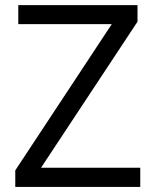

<svg xmlns="http://www.w3.org/2000/svg" viewBox="-20 -734 611 754"><path d="M530.8 -75.2V0H40V-64.9L418.9 -639.2H51.8V-713.9H520V-648.9L141.1 -75.2Z"/></svg>

Font: OpenSansHebrew-Regular
Style: Regular
Weight: 400
Foundry: Ascender Corporation, Yanek Iontef
Version: Version 2.001;PS 002.001;hotconv 1.0.70;makeotf.lib2.5.58329